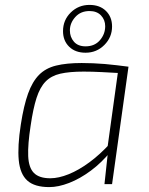

<svg xmlns="http://www.w3.org/2000/svg" viewBox="-20 -751 606 783"><path d="M313 -494Q336 -494 359.5 -493Q383 -492 407.5 -490Q432 -488 456 -485Q480 -482 504 -479L487 -452Q433 -455 394.5 -457Q356 -459 321 -459Q263 -459 226 -450.5Q189 -442 166 -418.5Q143 -395 129 -351.5Q115 -308 105 -239Q93 -162 95 -114.5Q97 -67 118.5 -45.5Q140 -24 185 -24Q219 -24 260 -40.5Q301 -57 344.5 -89Q388 -121 429 -166L433 -135Q395 -88 350.5 -55Q306 -22 262 -5Q218 12 181 12Q121 12 91.5 -14.5Q62 -41 56.5 -97.5Q51 -154 65 -244Q77 -321 94.5 -369.5Q112 -418 139 -445.5Q166 -473 208.5 -483.5Q251 -494 313 -494ZM464 -479H504L437 0H406L419 -120L415 -125ZM345 -731Q387 -731 412 -706.5Q437 -682 437 -643Q437 -599 405.5 -567.5Q374 -536 329 -536Q287 -536 262 -560.5Q237 -585 237 -624Q237 -669 268.5 -700Q300 -731 345 -731ZM345 -706Q309 -706 287 -681.5Q265 -657 265 -627Q265 -600 281.5 -581Q298 -562 329 -562Q366 -562 387.5 -587Q409 -612 409 -644Q409 -670 392 -688Q375 -706 345 -706Z"/></svg>

Font: Exo 2 ExtraLight
Style: Italic
Weight: 250
Italic angle: -8°
Designer: Natanael Gama
Foundry: Natanael Gama
Version: Version 2.010